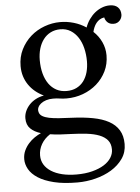

<svg xmlns="http://www.w3.org/2000/svg" viewBox="-57 -621 684 937"><g transform="rotate(-5 284.5 -152.5)"><path d="M274.4 32.7Q246.6 31.7 220.7 30.3Q194.8 28.8 171.4 24.9Q143.6 43 128.7 68.8Q113.8 94.7 113.8 124Q113.8 148.9 125.7 168.7Q137.7 188.5 159.9 202.6Q182.1 216.8 213.6 224.4Q245.1 231.9 283.7 231.9Q326.7 231.9 360.6 223.1Q394.5 214.4 418 199.7Q441.4 185.1 453.6 165.8Q465.8 146.5 465.8 125Q465.8 97.2 451.4 79.8Q437 62.5 411.4 52.5Q385.7 42.5 350.8 38.3Q315.9 34.2 274.4 32.7ZM265.6 -481Q238.8 -481 217.8 -470.2Q196.8 -459.5 182.4 -440.4Q168 -421.4 160.4 -395.5Q152.8 -369.6 152.8 -339.8Q152.8 -303.7 160.6 -274.2Q168.5 -244.6 183.6 -223.1Q198.7 -201.7 220.7 -189.9Q242.7 -178.2 270.5 -178.2Q298.3 -178.2 319.1 -188.5Q339.8 -198.7 353.8 -217Q367.7 -235.4 374.8 -260.5Q381.8 -285.6 381.8 -314.9Q381.8 -347.7 374.5 -377.9Q367.2 -408.2 352.5 -430.9Q337.9 -453.6 316.2 -467.3Q294.4 -481 265.6 -481ZM484.4 -520Q471.7 -518.1 461.9 -512Q452.1 -505.9 444.8 -496.6Q437.5 -487.3 432.9 -476.3Q428.2 -465.3 425.8 -454.1Q450.7 -431.2 465.1 -400.4Q479.5 -369.6 479.5 -335Q479.5 -292.5 462.2 -257.1Q444.8 -221.7 415.5 -196Q386.2 -170.4 347.9 -156.2Q309.6 -142.1 267.6 -142.1Q249 -142.1 234.6 -144.5Q220.2 -147 200.7 -147Q182.1 -147 166.7 -142.1Q151.4 -137.2 140.9 -128.7Q130.4 -120.1 127 -112.1Q123.5 -104 123.5 -98.1Q123.5 -92.3 125.5 -85.9Q128.9 -74.2 141.4 -66.9Q153.8 -59.6 173.8 -55.4Q193.8 -51.3 221.4 -49.3Q249 -47.4 283.7 -45.9Q341.3 -43.5 387 -34.9Q432.6 -26.4 464.4 -9Q496.1 8.3 512.9 35.9Q529.8 63.5 529.8 104Q529.8 144.5 508.1 175.5Q486.3 206.5 451.4 227.8Q416.5 249 372.8 260Q329.1 271 284.7 271Q217.3 271 169.7 259.3Q122.1 247.6 92.3 228.3Q62.5 209 48.8 184.8Q35.2 160.6 35.2 135.7Q35.2 112.8 43.9 93.8Q52.7 74.7 66.2 59.6Q79.6 44.4 95.9 33.4Q112.3 22.5 127.4 15.6Q95.2 5.9 76.7 -12.5Q58.1 -30.8 58.1 -63Q58.1 -80.6 65.4 -97.4Q72.8 -114.3 85.9 -128.4Q99.1 -142.6 117.4 -152.3Q135.7 -162.1 157.7 -166Q134.8 -176.8 116.2 -192.1Q97.7 -207.5 84.5 -226.8Q71.3 -246.1 64.2 -269Q57.1 -292 57.1 -318.4Q57.1 -363.3 75.4 -399.9Q93.8 -436.5 123.3 -462.4Q152.8 -488.3 190.7 -502.2Q228.5 -516.1 267.6 -516.1Q301.3 -516.1 334 -506.6Q366.7 -497.1 394.5 -478.5Q401.9 -499.5 414.6 -517.6Q427.2 -535.6 443.1 -548.6Q459 -561.5 477.5 -568.8Q496.1 -576.2 516.1 -576.2Q541.5 -576.2 555.4 -563Q569.3 -549.8 569.3 -526.4Q569.3 -520.5 566.9 -513.2Q564.5 -505.9 559.3 -499.5Q554.2 -493.2 545.9 -488.8Q537.6 -484.4 525.9 -484.9Q508.8 -485.4 498 -495.4Q487.3 -505.4 484.4 -520Z"/></g></svg>

Font: Parastoo FD
Style: FD
Weight: 400
Foundry: Saber Rastikerdar (saber.rastikerdar@gmail.com)
Version: Version 2.0.1